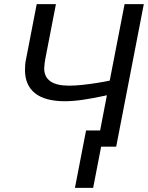

<svg xmlns="http://www.w3.org/2000/svg" viewBox="-20 -708 714 927"><path d="M395.5 -78.1H463.4L496.1 -248Q433.1 -233.9 382.6 -226.6Q332 -219.2 293.9 -219.2Q197.8 -219.2 149.2 -257.8Q100.6 -296.4 100.6 -370.6Q100.6 -399.4 105.5 -420.9L157.2 -688H250L198.2 -420.9Q197.3 -416 195.3 -401.1Q193.4 -386.2 193.4 -377.9Q193.4 -336.4 223.4 -315.4Q253.4 -294.4 313.5 -294.4Q341.8 -294.4 377 -298.1Q412.1 -301.8 447.3 -307.4Q482.4 -313 509.8 -318.8L581.5 -688H674.3L541 0H468.3L429.7 199.2H341.8Z"/></svg>

Font: Arimo
Style: Italic
Weight: 400
Italic angle: -12°
Designer: Steve Matteson
Foundry: Monotype Imaging Inc.
Version: Version 1.33